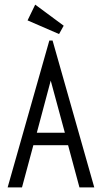

<svg xmlns="http://www.w3.org/2000/svg" viewBox="-20 -809 440 829"><path d="M323 0 274 -182H124L75 0H13L193 -634H207L387 0ZM199 -461 139 -236H260ZM235 -662 99 -721 132 -789 255 -698Z"/></svg>

Font: Inconsolata Condensed
Style: Regular
Weight: 400
Width: 3
Monospace: yes
Designer: Raph Levien, Cyreal, Brenton Simpson
Foundry: Raph Levien, Cyreal, Google
Version: Version 3.000; ttfautohint (v1.8.2.53-6de2)